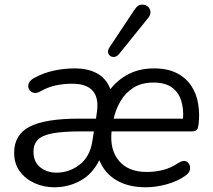

<svg xmlns="http://www.w3.org/2000/svg" viewBox="-20 -785 901 814"><path d="M210 9Q166 9 127 -8.5Q88 -26 64 -58.5Q40 -91 40 -137Q40 -214 105.5 -248Q171 -282 315 -282H387L390 -304Q411 -430 286 -430Q250 -430 216.5 -423Q183 -416 150 -397Q134 -388 121 -392Q108 -396 102.5 -407.5Q97 -419 102 -432Q107 -445 126 -455Q164 -476 208 -485.5Q252 -495 295 -495Q415 -495 448 -407Q480 -448 526.5 -471.5Q573 -495 633 -495Q691 -495 730.5 -474.5Q770 -454 792 -419.5Q814 -385 820.5 -343Q827 -301 822 -259L820 -248Q818 -228 794 -228H453Q445 -150 484.5 -103Q524 -56 602 -56Q638 -56 671.5 -64.5Q705 -73 736 -94Q758 -108 772 -99.5Q786 -91 786 -72.5Q786 -54 766 -40Q732 -16 686 -3.5Q640 9 598 9Q524 9 473.5 -21Q423 -51 401 -106Q372 -47 321 -19Q270 9 210 9ZM631 -435Q580 -435 545.5 -413Q511 -391 490.5 -355.5Q470 -320 462 -282H756Q759 -324 748 -359Q737 -394 708.5 -414.5Q680 -435 631 -435ZM219 -53Q273 -53 316.5 -86Q360 -119 371 -183L378 -228H326Q249 -228 204.5 -220Q160 -212 141 -193Q122 -174 122 -142Q122 -98 151 -75.5Q180 -53 219 -53ZM484 -555Q472 -542 459 -543.5Q446 -545 440 -556.5Q434 -568 444 -584L551 -745Q563 -763 577.5 -765Q592 -767 603.5 -759.5Q615 -752 617.5 -738Q620 -724 609 -710Z"/></svg>

Font: Nunito
Style: Italic
Weight: 400
Italic angle: -9°
Designer: Vernon Adams
Foundry: Vernon Adams
Version: Version 3.601; ttfautohint (v1.8.2.53-6de2)